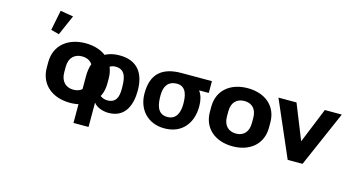

<svg xmlns="http://www.w3.org/2000/svg" viewBox="-100 -1230 3360 1835"><g transform="rotate(15 1579.5 -312.5)"><path d="M618.7 12.2C793 12.2 917.5 -88.9 917.5 -256.3V-308.6C917.5 -477.1 793 -576.7 618.7 -576.7C444.3 -576.7 318.8 -477.1 318.8 -308.6V-256.3C318.8 -88.9 444.3 12.2 618.7 12.2ZM347.7 -593.8 434.6 -793 306.6 -814.5 266.6 -615.2ZM618.7 -117.2C547.9 -117.2 491.7 -161.1 491.7 -256.3V-308.6C491.7 -404.8 547.9 -446.8 618.7 -446.8C690.4 -446.8 744.1 -404.3 744.1 -308.6V-256.3C744.1 -161.6 690.4 -117.2 618.7 -117.2Z M702.1 189H851.1V-52.2C880.9 -9.8 945.8 9.8 1000 9.8C1166.5 9.8 1215.8 -128.9 1215.8 -267.6C1215.8 -435.5 1141.6 -548.8 962.9 -548.8C793 -548.8 702.1 -444.8 702.1 -275.4ZM958 -103C911.1 -103 866.7 -132.3 851.1 -172.4V-293.9C851.1 -365.7 871.1 -434.6 954.1 -434.6C1063.5 -434.6 1064 -322.3 1064 -242.2C1064 -168 1045.4 -103 958 -103Z M1553.2 14.6C1727.1 14.6 1822.3 -107.9 1822.3 -273.9C1822.3 -330.6 1811.5 -381.3 1781.2 -422.4H1877V-539.1H1577.1C1384.3 -539.1 1284.7 -452.1 1284.7 -260.3C1284.7 -98.6 1390.6 14.6 1553.2 14.6ZM1553.2 -98.1C1448.2 -98.1 1437.5 -199.2 1437.5 -280.8C1437.5 -364.7 1468.8 -429.2 1563.5 -429.2C1659.2 -427.2 1669.4 -329.6 1669.4 -256.3C1669.4 -179.7 1645 -98.1 1553.2 -98.1Z M2227.1 11.7C2397 11.7 2518.6 -86.9 2518.6 -250.5V-301.3C2518.6 -465.8 2397 -563 2227.1 -563C2056.6 -563 1934.1 -465.8 1934.1 -301.3V-250.5C1934.1 -86.9 2056.6 11.7 2227.1 11.7ZM2227.1 -114.3C2157.7 -114.3 2103 -157.2 2103 -250.5V-301.3C2103 -395.5 2157.7 -436.5 2227.1 -436.5C2296.9 -436.5 2349.6 -395 2349.6 -301.3V-250.5C2349.6 -157.7 2296.9 -114.3 2227.1 -114.3Z M2918 0 3158.7 -551.8H2990.7L2849.6 -204.6L2710.4 -551.8H2531.7L2771 0Z"/></g></svg>

Font: Winston ExtraBold
Style: Regular
Weight: 800
Designer: Vernon Adams, Kim Jin-seong, David Berlow, Cristiano Sobral
Foundry: The Winston Project Authors
Version: Version 3.004